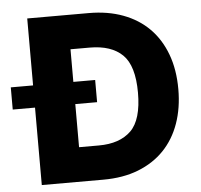

<svg xmlns="http://www.w3.org/2000/svg" viewBox="-94 -781 876 835"><g transform="rotate(-5 344.0 -363.5)"><path d="M55 -435V-727.3H323.5Q406.6 -727.3 473.2 -702.4Q539.8 -677.6 586.3 -630.7Q632.8 -583.8 657.8 -516.5Q682.9 -449.2 682.9 -364Q682.9 -281.6 659.1 -214.5Q635.3 -147.4 589.5 -99.8Q543.7 -52.2 476.9 -26.1Q410.2 0 323.9 0H55V-338.1H-42.3V-435ZM230.8 -577.4V-435H326V-338.1H230.8V-149.9H317.1Q408.7 -149.9 458.1 -198.2Q506.7 -246.1 506.7 -364Q506.7 -481.5 457.7 -529.5Q408.7 -577.4 314.6 -577.4Z"/></g></svg>

Font: Inter P Extra Bold
Style: Regular
Weight: 800
Designer: Rasmus Andersson
Foundry: rsms
Version: Version 3.018;git-588b23468